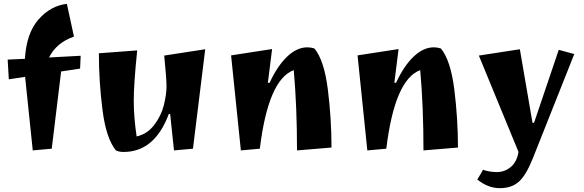

<svg xmlns="http://www.w3.org/2000/svg" viewBox="-20 -770 3047 1002"><path d="M329 -750 366 -579Q274 -547 236 -470L401 -479L398 -412L299 -397L250 6L151 15L111 -369L26 -356L20 -459L110 -463Q118 -597 181 -668.5Q244 -740 329 -750Z M837 -480 1051 -513 987 6 888 15 868 -175H861Q787 23 625 23Q601 23 585 15Q534 -47 515 -195.5Q496 -344 496 -492L696 -507Q678 -332 678 -245Q678 -158 693 -58Q748 -70 784.5 -117.5Q821 -165 835 -221Q849 -277 849 -318.5Q849 -360 837 -480Z M1584 -523Q1603 -523 1621 -517Q1672 -455 1691 -302.5Q1710 -150 1710 0L1530 15Q1530 -215 1513 -404Q1380 -355 1336 6L1237 15L1186 -481L1400 -514L1378 -338H1387Q1427 -425 1478 -474Q1529 -523 1584 -523Z M2244 -523Q2263 -523 2281 -517Q2332 -455 2351 -302.5Q2370 -150 2370 0L2190 15Q2190 -215 2173 -404Q2040 -355 1996 6L1897 15L1846 -481L2060 -514L2038 -338H2047Q2087 -425 2138 -474Q2189 -523 2244 -523Z M2471 167 2501 116Q2534 128 2573.5 128Q2613 128 2645 102Q2677 76 2686 23L2479 -480L2693 -513L2759 -129H2767L2896 -510L2977 -488L2760 58Q2725 145 2687.5 178.5Q2650 212 2588.5 212Q2527 212 2471 167Z"/></svg>

Font: Joti One
Style: Regular
Weight: 400
Designer: Eduardo Rodriguez Tunni
Foundry: Eduardo Rodriguez Tunni
Version: Version 1.001